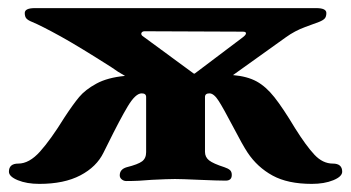

<svg xmlns="http://www.w3.org/2000/svg" viewBox="-20 -443 865 473"><path d="M823 -20Q823 -8 801 1Q779 10 748 10Q689 10 651.5 -10.5Q614 -31 590 -67Q578 -85 553 -133Q531 -175 519 -194Q507 -213 496 -213Q485 -213 485 -204V-69Q485 -56 495 -48Q505 -40 533 -31Q542 -28 546.5 -24Q551 -20 551 -12Q551 2 536 2Q517 2 471 0Q427 -2 411 -2Q394 -2 354 0Q322 3 291 3Q285 3 280 -1Q275 -5 275 -11Q275 -26 292 -31Q320 -38 330 -45.5Q340 -53 340 -68V-204Q340 -213 329 -213Q314 -213 295 -181.5Q276 -150 244 -85L235 -67Q218 -32 178 -11Q138 10 77 10Q46 10 24 1Q2 -8 2 -20Q2 -40 25 -40Q52 -40 78.5 -69.5Q105 -99 139 -154Q160 -186 175 -204Q190 -222 217.5 -237Q245 -252 288 -256Q270 -266 255 -277Q175 -328 130 -353Q81 -380 59 -389Q49 -393 45 -397.5Q41 -402 41 -411Q41 -423 66 -423H759Q784 -423 784 -411Q784 -402 780 -397.5Q776 -393 766 -389Q758 -386 732 -376.5Q706 -367 684 -351L554 -258Q589 -255 612 -242.5Q635 -230 656 -203.5Q677 -177 707 -127Q734 -84 754.5 -62Q775 -40 800 -40Q823 -40 823 -20ZM328 -360Q328 -356 333 -353L457 -262Q459 -261 460 -262L578 -351Q586 -357 586 -361Q586 -365 578 -365L336 -366Q332 -366 330 -364Q328 -362 328 -360Z"/></svg>

Font: EB Garamond ExtraBold
Style: Regular
Weight: 800
Designer: Georg Duffner and Octavio Pardo
Foundry: Georg Duffner
Version: Version 1.000